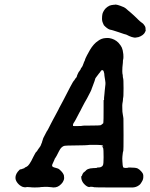

<svg xmlns="http://www.w3.org/2000/svg" viewBox="-20 -810 663 847"><path d="M445 -642Q455 -643 462 -642Q486 -638 502 -622Q513 -610 517.5 -600Q522 -590 524 -571Q525 -556 524 -551Q522 -546 522 -533Q521 -524 520 -513Q519 -492 520 -486Q522 -480 522 -470Q523 -466 523 -465Q525 -463 525 -421Q525 -379 523 -378Q523 -378 522 -365Q521 -360 520 -353Q519 -347 519.5 -334.5Q520 -322 520 -317Q521 -311 522 -303.5Q523 -296 523.5 -294.5Q524 -293 524.5 -287Q525 -281 525 -214Q525 -147 524 -145Q522 -142 520 -120Q519 -112 520 -97Q521 -77 523 -73Q525 -69 535 -69L545 -70Q544 -71 553 -71Q578 -71 587 -67Q595 -63 603 -54Q610 -46 611 -42Q613 -36 612 -26Q611 -23 611 -20Q610 -15 605 -7Q600 3 592 8Q581 16 566 17Q555 17 476.5 17Q398 17 396 16Q389 14 382 14Q376 14 375 15Q375 16 368 14Q358 10 348 -2Q341 -11 339 -22Q337 -33 340 -33Q341 -33 343 -39Q344 -43 344.5 -43Q345 -43 347 -46.5Q349 -50 350 -50Q351 -50 351 -50.5Q351 -51 354.5 -53.5Q358 -56 360 -59Q367 -65 378 -67Q383 -67 383 -67.5Q383 -68 393 -68.5Q403 -69 406 -69L407 -70L410 -71Q421 -71 425 -73Q432 -76 434 -81Q437 -86 437 -116Q437 -152 435 -157Q435 -159 431 -162Q429 -165 429 -165Q429 -165 433 -164L435 -163V-165Q435 -169 426 -170Q418 -171 385 -171Q372 -171 367 -170Q364 -169 316.5 -168.5Q269 -168 266 -167Q260 -166 256 -163Q250 -159 246 -153Q243 -149 230 -123Q225 -115 224 -113Q221 -110 220 -105Q219 -102 215 -94Q209 -83 210 -78Q211 -73 224 -70Q231 -68 234 -67Q241 -65 249 -56Q259 -46 262 -36Q263 -30 263 -25Q263 -20 261 -15Q258 -6 250 2Q241 11 233 14Q226 17 215 17Q212 17 208 16Q204 15 191 14.5Q178 14 174.5 14.5Q171 15 166 15Q157 15 157 16Q158 16 149.5 16.5Q141 17 132.5 17Q124 17 119 16.5Q114 16 115 16L99 15Q91 18 79 14Q74 12 67 7Q56 -2 51 -13Q46 -24 50 -37Q52 -44 58 -52Q68 -64 70 -63Q71 -62 75.5 -64Q80 -66 82.5 -66.5Q85 -67 87 -68Q89 -69 88.5 -69.5Q88 -70 92 -72Q98 -74 103.5 -79Q109 -84 118 -100Q123 -110 127 -118Q132 -126 135 -133Q139 -140 140 -140Q142 -141 145 -146Q146 -149 147 -149.5Q148 -150 149.5 -153Q151 -156 151.5 -156Q152 -156 153 -157.5Q154 -159 155 -161Q158 -164 160 -169Q161 -173 163 -177Q164 -179 165 -181.5Q166 -184 166 -185.5Q166 -187 167 -189Q170 -195 169 -196Q169 -196 172 -203Q182 -221 186 -230Q188 -232 193.5 -242.5Q199 -253 206 -267Q212 -279 216 -286Q219 -291 222 -297Q238 -327 238 -327Q238 -328 240.5 -332.5Q243 -337 259 -367Q276 -399 289 -425Q304 -453 305 -453Q307 -454 311 -461Q313 -465 314 -465Q317 -467 320 -475Q320 -477 319 -476Q320 -477 320 -477Q320 -478 324 -486Q328 -494 328 -494V-493L335 -503Q336 -506 337 -508Q338 -510 338.5 -511Q339 -512 340 -512Q340 -512 342 -515Q344 -518 345.5 -522Q347 -526 347 -526.5Q347 -527 348.5 -530Q350 -533 350 -534.5Q350 -536 352.5 -540Q355 -544 355 -546.5Q355 -549 364 -566.5Q373 -584 377 -590Q393 -617 413 -630Q428 -641 445 -642ZM434 -500Q431 -501 428 -500Q426 -499 421 -491Q420 -490 416 -485Q404 -470 401 -465Q400 -463 397 -452Q389 -429 387 -425Q386 -423 385 -420Q384 -415 379 -405Q370 -389 365 -378Q362 -372 360 -369Q356 -363 341 -334Q339 -329 334.5 -321Q330 -313 330 -313Q330 -313 324 -301.5Q318 -290 318 -290Q318 -289 313.5 -281.5Q309 -274 308 -272Q301 -263 302 -256Q302 -253 309 -254Q312 -254 326 -254Q342 -254 342 -255Q342 -256 373 -256Q421 -256 425 -258Q426 -258 431 -262.5Q436 -267 436 -267Q435 -268 436 -270Q437 -273 437 -335Q437 -347 437 -353Q437 -359 437 -363Q437 -367 437 -368Q437 -369 438 -369V-368L439 -369Q439 -370 439 -378Q440 -393 441 -398Q441 -400 442 -410Q444 -425 445 -437Q446 -443 444 -455Q442 -465 441.5 -470.5Q441 -476 440.5 -478Q440 -480 440 -485Q438 -497 434 -500ZM490 -790Q490 -790 500 -788Q508 -786 527 -778Q535 -774 545 -764Q551 -759 557 -754Q563 -749 571.5 -741Q580 -733 582.5 -730.5Q585 -728 590 -723Q597 -716 604 -711Q612 -706 615 -701Q621 -694 622 -687Q622 -685 622 -680L623 -677L622 -673L618 -665Q618 -665 615 -661Q610 -655 600 -650Q590 -645 583 -645Q578 -644 579 -644H578Q576 -644 573 -644Q561 -646 550 -651Q547 -653 546 -653Q546 -653 545 -653.5Q544 -654 542 -655Q540 -656 536.5 -657.5Q533 -659 527 -660Q512 -665 505 -667.5Q498 -670 491 -672Q484 -674 478.5 -676Q473 -678 471 -678Q459 -679 445 -692Q436 -700 437 -702Q437 -702 434 -708Q430 -717 430 -726Q430 -740 432 -749Q436 -762 446 -773Q453 -780 463 -785Q471 -788 482 -789Q489 -789 490 -790Z"/></svg>

Font: TT2020 Style E
Style: Italic
Weight: 400
Italic angle: -15°
Version: Version 0.2.000